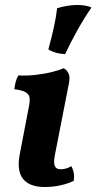

<svg xmlns="http://www.w3.org/2000/svg" viewBox="-20 -741 387 770"><path d="M159 9Q98.9 9 72.6 -23.4Q46.3 -55.8 59.4 -123.3L95.6 -311.8Q100.6 -335.2 98.6 -349.2Q96.5 -363.2 82.8 -371.2Q69 -379.2 37.6 -383.3Q39.2 -397.4 42.7 -411.9Q46.3 -426.4 53.8 -438.6Q87.1 -436.6 123.7 -440.8Q160.3 -445 190.7 -452.8Q221 -460.5 235.1 -467.5Q248.8 -460.3 255.1 -445.9Q261.3 -431.6 256.8 -408.9L200 -118.5Q194.1 -88.1 199.8 -75.2Q205.5 -62.2 222.9 -62.2Q245.5 -62.2 266.3 -74.6Q272.8 -62.9 275.6 -48.2Q278.3 -33.5 276.2 -16.2Q258.1 -6.3 226.7 1.3Q195.2 9 159 9ZM241.2 -524.1Q203 -525 173.9 -542.8Q186.9 -590.6 195.9 -631.2Q205 -671.9 209 -708Q251.3 -721 290.7 -721Q324.6 -721 346.9 -710.9Q317.7 -668.7 290.1 -619.3Q262.6 -569.8 241.2 -524.1Z"/></svg>

Font: Vollkorn
Style: Italic
Weight: 400
Italic angle: -11°
Designer: Friedrich Althausen
Foundry: Friedrich Althausen
Version: Version 5.001